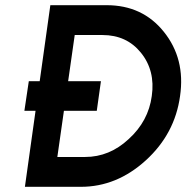

<svg xmlns="http://www.w3.org/2000/svg" viewBox="-20 -720 718 740"><path d="M375 -585Q468 -585 523 -517Q579 -448 565 -350Q552 -253 476 -184Q402 -115 308 -115H201L268 -585ZM391 -700H174L76 0H292Q430 0 542 -102Q598 -153 631 -215Q664 -277 674 -350Q695 -494 611 -598Q529 -700 391 -700ZM74 -293H353L369 -407H91Z"/></svg>

Font: Unageo
Style: SemiBold-Italic
Weight: 600
Designer: Richard Sepsi
Foundry: Richard Sepsi
Version: Version 2.000